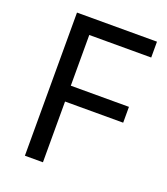

<svg xmlns="http://www.w3.org/2000/svg" viewBox="-132 -807 783 900"><g transform="rotate(20 259.5 -357.0)"><path d="M187 0H97V-714H496V-635H187V-382H477V-303H187Z"/></g></svg>

Font: Noto Sans Tangsa
Style: Regular
Weight: 400
Designer: David Williams
Foundry: Google LLC
Version: Version 1.504